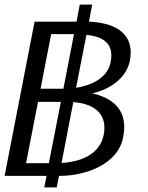

<svg xmlns="http://www.w3.org/2000/svg" viewBox="-26 -763 644 833"><path d="M-6 0H176L166 50H220L230 0H234C348 0 486 -52 508 -166C511 -182 513 -197 513 -211C513 -288 466 -337 374 -358C456 -376 524 -428 538 -502C540 -514 541 -525 541 -536C541 -626 463 -665 360 -669L374 -743H320L306 -669H124ZM87 -55 139 -321H238L186 -55ZM150 -378 196 -615H291H295L249 -378ZM241 -56 292 -320C372 -314 427 -279 427 -209C427 -199 426 -189 424 -178C407 -93 325 -61 241 -56ZM304 -382 349 -612C411 -605 457 -583 457 -522C457 -513 456 -504 454 -493C441 -426 373 -393 304 -382Z"/></svg>

Font: KpSans
Style: Italic
Weight: 400
Italic angle: -11°
Version: Version 0.66